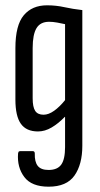

<svg xmlns="http://www.w3.org/2000/svg" viewBox="-20 -512 376 723"><path d="M163 191Q99 191 71.5 154.5Q44 118 48 66Q49 59 52 58Q55 57 59 57H103Q111 57 111 66Q110 97 122 112.5Q134 128 163 128Q196 128 210.5 108Q225 88 225 42V-16Q225 -33 225 -46Q225 -59 225 -72H224Q200 -47 174.5 -32Q149 -17 123 -17Q79 -17 58.5 -46Q38 -75 38 -137V-331Q38 -417 69.5 -454.5Q101 -492 157 -492Q191 -492 222.5 -485Q254 -478 290 -474V37Q290 107 260.5 149Q231 191 163 191ZM144 -80Q163 -80 184 -95Q205 -110 225 -135V-421Q212 -424 195.5 -427Q179 -430 165 -430Q132 -430 117.5 -406Q103 -382 103 -331V-142Q103 -109 112.5 -94.5Q122 -80 144 -80Z"/></svg>

Font: Sofia Sans Extra Condensed
Style: Regular
Weight: 400
Designer: Botio Nikoltchev, Ani Petrova
Foundry: lettersoup
Version: Version 4.101